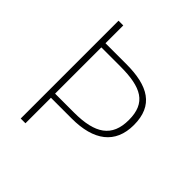

<svg xmlns="http://www.w3.org/2000/svg" viewBox="-180 -788 916 916"><g transform="rotate(45 278.0 -330.0)"><path d="M100 0H132V-172H272C420 -172 504 -234 504 -360C504 -492 420 -540 272 -540H132V-660H100ZM132 -200V-512H260C402 -512 470 -476 470 -360C470 -246 402 -200 260 -200Z"/></g></svg>

Font: Source Sans Pro ExtraLight
Style: Regular
Weight: 200
Designer: Paul D. Hunt
Foundry: Adobe Systems Incorporated
Version: Version 3.006;hotconv 1.0.111;makeotfexe 2.5.65597